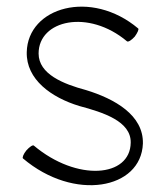

<svg xmlns="http://www.w3.org/2000/svg" viewBox="-20 -556 473 567"><path d="M48 -88C199 40 397 3 402 -132C404 -216 319 -264 234 -290C167 -308 94 -337 94 -398C94 -497 241 -530 355 -434C359 -431 369 -438 378 -448C386 -459 391 -470 388 -472C249 -589 62 -535 59 -402C57 -321 132 -268 214 -243C285 -224 367 -198 366 -135C365 -32 207 -19 80 -126C77 -129 67 -122 58 -112C49 -101 45 -90 48 -88Z"/></svg>

Font: Nupuram Condensed Thin
Style: Regular
Weight: 100
Width: 3
Designer: Santhosh Thottingal (santhosh.thottingal@gmail.com)
Foundry: SMC
Version: Version 1.000